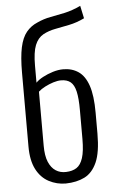

<svg xmlns="http://www.w3.org/2000/svg" viewBox="-58 -873 554 921"><g transform="rotate(-5 219.5 -412.5)"><path d="M221 9Q178 9 140 -11Q102 -31 80 -73.5Q58 -116 58 -183V-539Q58 -614 68 -660.5Q78 -707 99.5 -733Q121 -759 152 -772Q184 -787 217.5 -793Q251 -799 287.5 -807Q324 -815 364 -834L377 -773Q340 -755 303 -747.5Q266 -740 234.5 -734Q203 -728 177 -714Q150 -699 136.5 -665.5Q123 -632 123 -567V-485Q135 -498 157.5 -510Q180 -522 206 -530Q232 -538 256 -538Q298 -538 329 -517Q360 -496 376.5 -448Q393 -400 393 -317V-216Q393 -126 371.5 -78Q350 -30 312 -11Q274 8 221 9ZM227 -46Q258 -47 278 -60Q298 -73 308.5 -105.5Q319 -138 319 -197V-336Q319 -393 311.5 -425.5Q304 -458 287 -472Q270 -486 241 -486Q224 -486 203.5 -479.5Q183 -473 163.5 -463Q144 -453 131 -441V-181Q131 -132 143.5 -102.5Q156 -73 177.5 -59Q199 -45 227 -46Z"/></g></svg>

Font: Oswald Light
Style: Regular
Weight: 300
Designer: Vernon Adams
Foundry: Vernon Adams
Version: Version 4.103;gftools[0.9.33.dev8+g029e19f]